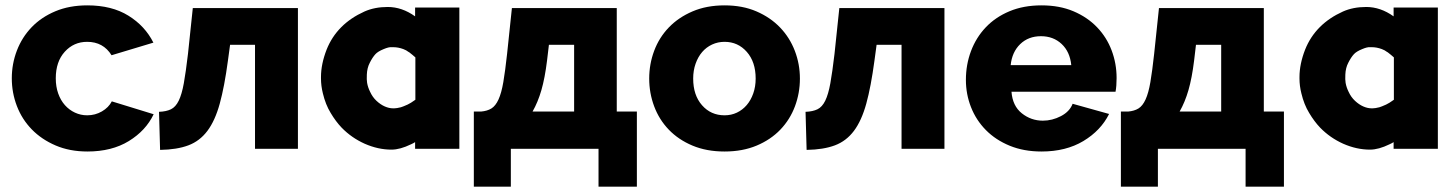

<svg xmlns="http://www.w3.org/2000/svg" viewBox="-20 -555 5422 716"><path d="M24 -263Q24 -317 43 -366.5Q62 -416 98 -453.5Q134 -491 186.5 -513Q239 -535 306 -535Q397 -535 459 -496.5Q521 -458 552 -396L396 -349Q365 -399 305 -399Q255 -399 221.5 -362Q188 -325 188 -263Q188 -232 197 -206.5Q206 -181 222 -163Q238 -145 259.5 -135Q281 -125 305 -125Q335 -125 360 -139.5Q385 -154 397 -177L553 -129Q524 -68 460.5 -29Q397 10 306 10Q240 10 187.5 -12.5Q135 -35 98.5 -72.5Q62 -110 43 -159.5Q24 -209 24 -263Z M573 -138Q600 -139 617.5 -147.5Q635 -156 646.5 -179.5Q658 -203 665.5 -244.5Q673 -286 681 -354L699 -525H1091V0H931V-388H838L830 -329Q817 -232 799.5 -168.5Q782 -105 753.5 -67Q725 -29 682.5 -13Q640 3 577 4Z M1440 3Q1390 3 1340 -19Q1291 -41 1254 -79Q1232 -102 1213 -134Q1194 -165 1184 -207Q1177 -235 1177 -262Q1177 -264 1177 -268Q1177 -316 1198 -370Q1217 -418 1253 -454Q1288 -489 1339 -512Q1377 -529 1426 -529Q1479 -529 1528 -494V-527H1693V0H1528V-25Q1522 -21 1513 -17Q1472 3 1440 3ZM1446 -151Q1448 -151 1450 -151Q1459 -151 1475 -155Q1482 -157 1500 -165Q1511 -170 1529 -183V-341Q1519 -350 1506 -360L1504 -361Q1495 -368 1484 -372Q1465 -379 1447 -379Q1445 -379 1443 -379Q1442 -379 1440 -379Q1430 -380 1411 -372Q1389 -363 1380 -353Q1369 -341 1359 -321Q1349 -302 1348 -277Q1347 -258 1349 -246Q1352 -229 1360 -213Q1369 -193 1384 -179Q1399 -165 1415 -158Q1431 -151 1446 -151Z M1747 -139H1774Q1797 -141 1812.5 -150.5Q1828 -160 1839 -184Q1850 -208 1857 -249Q1864 -290 1871 -354L1889 -525H2280V-139H2355V141H2212V0H1885V141H1747ZM2121 -139V-388H2027L2020 -329Q2012 -264 1999 -219Q1986 -174 1966 -139Z M2682 10Q2615 10 2562.5 -12Q2510 -34 2474 -71.5Q2438 -109 2419.5 -158.5Q2401 -208 2401 -262Q2401 -316 2419.5 -365.5Q2438 -415 2474 -452.5Q2510 -490 2562.5 -512.5Q2615 -535 2682 -535Q2749 -535 2801 -512.5Q2853 -490 2889 -452.5Q2925 -415 2944 -365.5Q2963 -316 2963 -262Q2963 -208 2944.5 -158.5Q2926 -109 2890 -71.5Q2854 -34 2801.5 -12Q2749 10 2682 10ZM2565 -262Q2565 -200 2598 -162.5Q2631 -125 2682 -125Q2707 -125 2728 -135Q2749 -145 2764.5 -163Q2780 -181 2789 -206.5Q2798 -232 2798 -262Q2798 -324 2765 -361.5Q2732 -399 2682 -399Q2657 -399 2635.5 -389Q2614 -379 2598.5 -361Q2583 -343 2574 -317.5Q2565 -292 2565 -262Z M2984 -138Q3011 -139 3028.5 -147.5Q3046 -156 3057.5 -179.5Q3069 -203 3076.5 -244.5Q3084 -286 3092 -354L3110 -525H3502V0H3342V-388H3249L3241 -329Q3228 -232 3210.5 -168.5Q3193 -105 3164.5 -67Q3136 -29 3093.5 -13Q3051 3 2988 4Z M3864 10Q3798 10 3745.5 -11.5Q3693 -33 3656.5 -70Q3620 -107 3601 -155.5Q3582 -204 3582 -257Q3582 -314 3601 -364.5Q3620 -415 3656 -453Q3692 -491 3744.5 -513Q3797 -535 3864 -535Q3931 -535 3983 -513Q4035 -491 4071 -453.5Q4107 -416 4125.5 -367Q4144 -318 4144 -264Q4144 -250 4143 -236.5Q4142 -223 4140 -213H3752Q3756 -160 3790.5 -132.5Q3825 -105 3869 -105Q3904 -105 3936.5 -122Q3969 -139 3980 -168L4116 -130Q4085 -68 4020 -29Q3955 10 3864 10ZM3975 -312Q3970 -362 3939 -391Q3908 -420 3862 -420Q3815 -420 3784.5 -390.5Q3754 -361 3749 -312Z M4160 -139H4187Q4210 -141 4225.5 -150.5Q4241 -160 4252 -184Q4263 -208 4270 -249Q4277 -290 4284 -354L4302 -525H4693V-139H4768V141H4625V0H4298V141H4160ZM4534 -139V-388H4440L4433 -329Q4425 -264 4412 -219Q4399 -174 4379 -139Z M5089 3Q5039 3 4989 -19Q4940 -41 4903 -79Q4881 -102 4862 -134Q4843 -165 4833 -207Q4826 -235 4826 -262Q4826 -264 4826 -268Q4826 -316 4847 -370Q4866 -418 4902 -454Q4937 -489 4988 -512Q5026 -529 5075 -529Q5128 -529 5177 -494V-527H5342V0H5177V-25Q5171 -21 5162 -17Q5121 3 5089 3ZM5095 -151Q5097 -151 5099 -151Q5108 -151 5124 -155Q5131 -157 5149 -165Q5160 -170 5178 -183V-341Q5168 -350 5155 -360L5153 -361Q5144 -368 5133 -372Q5114 -379 5096 -379Q5094 -379 5092 -379Q5091 -379 5089 -379Q5079 -380 5060 -372Q5038 -363 5029 -353Q5018 -341 5008 -321Q4998 -302 4997 -277Q4996 -258 4998 -246Q5001 -229 5009 -213Q5018 -193 5033 -179Q5048 -165 5064 -158Q5080 -151 5095 -151Z"/></svg>

Font: Oxford Sans
Style: Regular
Weight: 800
Designer: Matt McInerney, Pablo Impallari, Rodrigo Fuenzalida
Foundry: Matt McInerney, Pablo Impallari, Rodrigo Fuenzalida
Version: Version 3.000g; ttfautohint (v1.5) -l 8 -r 28 -G 28 -x 14 -D